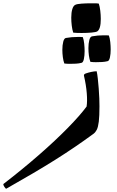

<svg xmlns="http://www.w3.org/2000/svg" viewBox="-350 -688 708 1164"><path d="M253 -44Q253 16 249 49Q245 82 237 98Q229 114 217 123Q161 164 104.5 202.5Q48 241 -14 280Q-76 319 -149 362Q-222 405 -312 456Q-316 456 -323 445.5Q-330 435 -330 428Q-212 337 -112.5 250Q-13 163 61 87.5Q135 12 175 -42Q180 -74 176 -123.5Q172 -173 159 -229Q159 -230 159 -230.5Q159 -231 159 -232Q159 -239 171 -243Q185 -248 203.5 -252Q222 -256 236 -256Q240 -239 243 -211Q246 -183 248.5 -151.5Q251 -120 252 -91.5Q253 -63 253 -44ZM51 -458Q83 -464 121 -464Q129 -464 136.5 -464Q144 -464 152 -463Q158 -447 160.5 -423Q163 -399 163 -378Q163 -351 158.5 -330Q154 -309 144 -307Q128 -303 110 -302Q92 -301 73 -301Q65 -301 56.5 -301.5Q48 -302 40 -303Q34 -319 31 -341.5Q28 -364 28 -386Q28 -414 33.5 -435.5Q39 -457 51 -458ZM210 -468Q242 -474 279 -474Q287 -474 294.5 -474Q302 -474 310 -473Q316 -457 318.5 -433Q321 -409 321 -388Q321 -361 316.5 -340Q312 -319 302 -317Q286 -313 268 -312Q250 -311 231 -311Q223 -311 214.5 -311.5Q206 -312 198 -313Q192 -329 189 -351.5Q186 -374 186 -396Q186 -424 191.5 -445.5Q197 -467 210 -468ZM107 -659Q117 -664 145 -666Q173 -668 201 -668Q215 -668 227 -668Q239 -668 249 -666Q255 -648 258 -622.5Q261 -597 261 -573Q261 -512 240 -498Q233 -493 204.5 -490.5Q176 -488 145 -488Q131 -488 118 -488.5Q105 -489 94 -490Q88 -508 85 -532.5Q82 -557 82 -581Q82 -612 88.5 -633Q95 -654 107 -659Z"/></svg>

Font: Alkalami
Style: Regular
Weight: 400
Designer: Becca Hirsbrunner Spalinger
Foundry: SIL International
Version: Version 2.000